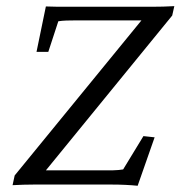

<svg xmlns="http://www.w3.org/2000/svg" viewBox="-20 -595 582 619"><path d="M423.8 3.9Q405.3 2 383.8 1Q362.3 0 339.8 0H88.9Q71.3 0 55.7 0.5Q40 1 20.5 2L27.3 -29.3L460 -558.6L457 -529.3H227.5Q208 -529.3 193.8 -528.8Q179.7 -528.3 168 -526.4L135.7 -427.7H97.7L127.9 -574.2Q149.4 -573.2 167.5 -573.2Q185.5 -573.2 204.1 -573.2H468.8Q487.3 -573.2 505.9 -573.7Q524.4 -574.2 542 -575.2L535.2 -544.9L102.5 -14.6L107.4 -45.9H343.8Q352.5 -45.9 362.3 -46.9Q372.1 -47.9 377 -48.8L442.4 -156.2L478.5 -152.3Z"/></svg>

Font: Crimson Pro ExtraLight Light
Style: Italic
Weight: 300
Italic angle: -12°
Version: Version 1.002